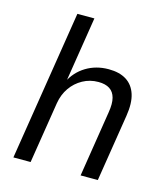

<svg xmlns="http://www.w3.org/2000/svg" viewBox="-106 -788 761 872"><g transform="rotate(15 274.0 -352.5)"><path d="M38 0 150 -705H230L180 -390H175Q200 -442 247 -470.5Q294 -499 353 -499Q404 -499 436.5 -478.5Q469 -458 482 -417.5Q495 -377 485 -315L435 0H354L403 -310Q410 -352 403 -378.5Q396 -405 376 -418Q356 -431 323 -431Q283 -431 249.5 -412.5Q216 -394 194 -362.5Q172 -331 165 -289L119 0Z"/></g></svg>

Font: Nunito Sans 10pt SemiCondensed
Style: Italic
Weight: 400
Width: 4
Italic angle: -9°
Designer: Vernon Adams
Foundry: Vernon Adams
Version: Version 3.101;gftools[0.9.27]